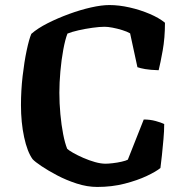

<svg xmlns="http://www.w3.org/2000/svg" viewBox="-20 -740 728 760"><path d="M365 0Q325 0 283.5 -13.5Q242 -27 206 -46Q170 -65 144 -82.5Q118 -100 109 -110Q88 -139 75.5 -197Q63 -255 63 -324Q63 -382 69.5 -438.5Q76 -495 85.5 -540Q95 -585 104 -606Q129 -628 168.5 -648Q208 -668 253 -684.5Q298 -701 340 -710.5Q382 -720 413 -720Q451 -720 493 -710.5Q535 -701 572.5 -685Q610 -669 633 -650Q633 -590 624 -540Q615 -490 608 -462Q575 -463 555 -466.5Q535 -470 524 -474L495 -608Q483 -615 463.5 -621Q444 -627 425.5 -630.5Q407 -634 394 -634Q374 -634 345.5 -630Q317 -626 290.5 -620Q264 -614 247 -607Q238 -584 230.5 -543.5Q223 -503 219 -457.5Q215 -412 215 -373Q215 -331 219 -288Q223 -245 230 -209Q237 -173 246 -151Q252 -145 269.5 -135Q287 -125 310 -115Q333 -105 356 -98.5Q379 -92 398 -92Q408 -92 426 -94Q444 -96 461.5 -100Q479 -104 486 -108L549 -267Q574 -267 596 -261Q618 -255 630 -249Q630 -221 627 -188.5Q624 -156 621 -126Q618 -96 615 -75Q598 -61 561 -43.5Q524 -26 473.5 -13Q423 0 365 0Z"/></svg>

Font: Texturina Medium 12pt
Style: Bold
Weight: 700
Version: Version 1.002